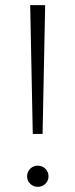

<svg xmlns="http://www.w3.org/2000/svg" viewBox="-20 -720 292 744"><path d="M97 -700H155L145 -201H107ZM126 4Q109 4 97 -8Q85 -20 85 -37Q85 -54 97 -66Q109 -78 126 -78Q144 -78 156 -66Q168 -54 168 -37Q168 -20 156 -8Q144 4 126 4Z"/></svg>

Font: Hilab Light
Style: Regular
Weight: 300
Designer: Cristianderson Lima
Foundry: Cristianderson
Version: Version 1.0